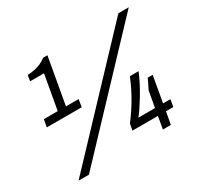

<svg xmlns="http://www.w3.org/2000/svg" viewBox="-148 -888 1138 1090"><g transform="rotate(-30 420.5 -343.0)"><path d="M74 12 745 -698H813L142 12ZM69 -340 78 -389H169L209 -614H118L124 -652Q147 -653 168.5 -657Q190 -661 210.5 -670Q231 -679 249 -693H277L223 -389H306L298 -340ZM634 0 648 -81H481L489 -123Q530 -177 563.5 -234.5Q597 -292 623 -356H680Q666 -322 648 -287.5Q630 -253 611 -222Q592 -191 575.5 -166.5Q559 -142 547 -128H656L675 -233Q680 -244 685.5 -254.5Q691 -265 696.5 -276.5Q702 -288 706 -298H739L709 -128H757L749 -81H701L686 0Z"/></g></svg>

Font: Archivo SemiBold Light
Style: Italic
Weight: 300
Italic angle: -10°
Version: Version 2.001